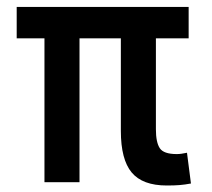

<svg xmlns="http://www.w3.org/2000/svg" viewBox="-20 -538 626 567"><path d="M472.7 9.8Q400.9 9.8 368.9 -28.6Q336.9 -66.9 336.9 -151.4V-424.8H214.8V0H111.3V-424.8H29.3V-517.6H537.1V-424.8H440.4V-156.2Q440.4 -117.7 451.9 -100.3Q463.4 -83 502 -83Q508.8 -83 515.9 -84Q522.9 -85 532.2 -86.9L543.9 3.9Q525.9 7.3 510.7 8.5Q495.6 9.8 472.7 9.8Z"/></svg>

Font: CaskaydiaMono NF
Style: Regular
Weight: 400
Designer: Aaron Bell
Foundry: Saja Typeworks
Version: Version 2111.001; ttfautohint (v1.8.4);Nerd Fonts 3.1.1